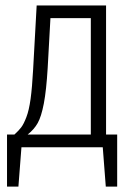

<svg xmlns="http://www.w3.org/2000/svg" viewBox="-20 -543 501 708"><path d="M371.1 -46.9H412.1V145H370.1L358.9 0H59.1L47.9 145H5.9V-46.9H33.2Q49.3 -61.5 58.3 -73.5Q67.4 -85.4 77.1 -110.6Q86.9 -135.7 92.8 -178.2Q98.6 -220.7 102.1 -286.1L115.2 -522.9H371.1ZM314.9 -46.9V-476.1H166L155.8 -292Q150.9 -209.5 141.6 -161.1Q132.3 -112.8 119.1 -89.4Q106 -65.9 82 -46.9Z"/></svg>

Font: Fira Sans Compressed Light
Style: Regular
Weight: 300
Width: 1
Designer: Carrois Corporate & Edenspiekermann AG
Foundry: Carrois Corporate GbR & Edenspiekermann AG
Version: Version 4.203;PS 004.203;hotconv 1.0.88;makeotf.lib2.5.64775